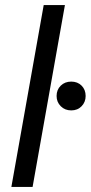

<svg xmlns="http://www.w3.org/2000/svg" viewBox="-20 -740 359 760"><path d="M25 0 153 -720H237L109 0ZM262 -303Q237 -303 220.5 -319.5Q204 -336 204 -360Q204 -385 220.5 -401Q237 -417 262 -417Q287 -417 303 -401Q319 -385 319 -360Q319 -336 303 -319.5Q287 -303 262 -303Z"/></svg>

Font: DM Sans Italic
Style: Regular
Weight: 400
Italic angle: -10°
Designer: Colophon Foundry, Jonny Pinhorn
Foundry: Colophon Foundry
Version: Version 4.004; ttfautohint (v1.8.4.7-5d5b)